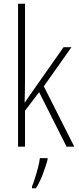

<svg xmlns="http://www.w3.org/2000/svg" viewBox="-20 -780 419 1021"><path d="M113 -370Q113 -334 112.5 -302Q112 -270 111 -235H112Q124 -252 132.5 -265Q141 -278 152 -293L318 -529H360L213 -321L375 0H334L188 -290L113 -191V0H76V-760H113ZM233 70Q223 105 207.5 146.5Q192 188 171 221H150V212Q157 195 166 167Q175 139 182.5 110Q190 81 192 61H233Z"/></svg>

Font: Noto Sans Lao UI Cond ExtLt
Style: Regular
Weight: 200
Width: 3
Designer: Monotype Design Team
Foundry: Monotype Imaging Inc.
Version: Version 2.000; ttfautohint (v1.8.4.7-5d5b)